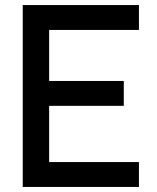

<svg xmlns="http://www.w3.org/2000/svg" viewBox="-20 -740 620 760"><path d="M530 0H70V-720H530V-621.5H174.5V-419.5H470V-321H174.5V-98.5H530Z"/></svg>

Font: Hauora SemiBold
Style: Regular
Weight: 600
Designer: Wayne Shih
Foundry: WCYS
Version: Version 1.001